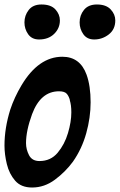

<svg xmlns="http://www.w3.org/2000/svg" viewBox="-32 -831 534 856"><path d="M388 -655Q356 -655 339.5 -678.5Q323 -702 323 -731Q323 -763 342.5 -787Q362 -811 400 -811Q441 -811 461.5 -789Q482 -767 482 -740Q482 -700 453 -677.5Q424 -655 388 -655ZM142 -655Q110 -655 93.5 -678.5Q77 -702 77 -731Q77 -762 96 -786.5Q115 -811 153 -811Q195 -811 215 -789Q235 -767 235 -740Q235 -705 209.5 -680Q184 -655 142 -655ZM111 5Q62 5 35.5 -25.5Q9 -56 -1.5 -99.5Q-12 -143 -12 -182Q-12 -260 14 -343Q32 -397 64 -451Q140 -578 246 -578Q325 -578 354 -498Q372 -448 372 -375Q372 -307 352.5 -237Q333 -167 293 -110Q260 -65 213 -30Q166 5 111 5ZM144 -113Q194 -113 225 -150Q256 -187 271 -237.5Q286 -288 286 -330Q286 -364 279 -384L280 -383Q276 -400 266.5 -412Q257 -424 231 -424Q149 -424 111 -322Q84 -248 84 -193Q84 -165 97.5 -139Q111 -113 144 -113Z"/></svg>

Font: Bangerz
Style: Regular
Weight: 400
Designer: vernon adams
Foundry: Vernon Adams
Version: Version 2.10;February 7, 2025;FontCreator 13.0.0.2683 64-bit